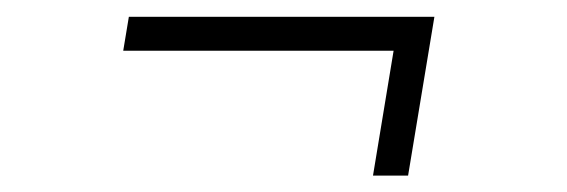

<svg xmlns="http://www.w3.org/2000/svg" viewBox="-20 -366 685 232"><path d="M430.7 -153.8 455.6 -304.7H128.9L135.7 -345.7H504.9L473.1 -153.8Z"/></svg>

Font: Inter ExtraLight
Style: Italic
Weight: 250
Italic angle: -9.3988°
Designer: Rasmus Andersson
Foundry: rsms
Version: Version 4.001;git-66647c0bb